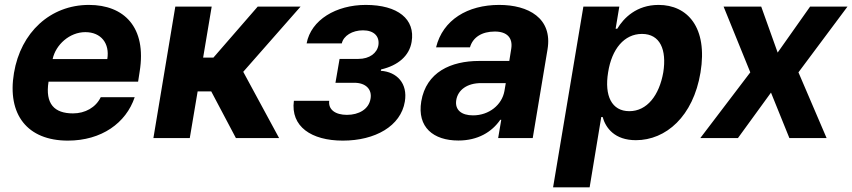

<svg xmlns="http://www.w3.org/2000/svg" viewBox="-20 -573 3538 797"><path d="M261.7 10.7C401.6 10.7 503.2 -62.5 539.1 -169.4H398.1C377.5 -126.8 333.5 -102.3 283 -102.3C206 -102.3 166.9 -141.3 181.5 -234H553.3L559.7 -275.6C589.8 -460.9 494 -552.6 349.4 -552.6C188.9 -552.6 66.1 -438.6 38 -270.2C8.9 -97.3 93.8 10.7 261.7 10.7ZM198.5 -327.8C211.3 -387.8 269.2 -439.6 334.2 -439.6C399.5 -439.6 436.1 -392.8 425.4 -327.8Z M616.8 0H767.8L800.4 -193.5H856.9L959.2 0H1138.5L989.7 -274.9L1227.6 -545.5H1049.7L865.8 -333.8H823.2L858.7 -545.5H707.7Z M1346.6 -154.5H1199.9C1185.7 -47.9 1272.4 10.7 1403.1 10.7C1537.6 10.7 1643.8 -49.7 1660.5 -151.3C1673.3 -227.3 1626.8 -274.9 1560.7 -279.1L1562.1 -284.8C1632.1 -301.1 1679 -340.9 1688.6 -398.8C1704.9 -493.6 1631.4 -552.6 1498.2 -552.6C1375.7 -552.6 1271 -490.8 1252.8 -392.8H1398.8C1405.9 -424.7 1442.5 -447.1 1486.9 -447.1C1532.3 -447.1 1556.1 -422.2 1550.8 -385.7C1545.5 -352.6 1513.8 -328.5 1468 -328.5H1389.6L1372.5 -229.4H1451C1497.9 -229.4 1525.2 -202.4 1518.1 -163C1511 -119.7 1469.8 -96.2 1420.1 -96.2C1371.8 -96.2 1342 -118.3 1346.6 -154.5Z M1882.8 10.3C1963.4 10.3 2021.7 -24.9 2056.5 -75.6H2060.7L2047.9 0H2191.4L2252.8 -367.9C2274.5 -497.9 2172.9 -552.6 2052.2 -552.6C1921.2 -552.6 1818.2 -490.8 1790.1 -376.4H1930.8C1942.8 -418.3 1980.1 -442.1 2034.1 -442.1C2085.2 -442.1 2109 -415.5 2102.3 -371.4L2094.1 -320H1969.1C1851.9 -320 1749.3 -273.8 1728.7 -152.3C1710.9 -44.7 1779.1 10.3 1882.8 10.3ZM1873.9 -157.3C1880.7 -199.9 1919.4 -228.3 1977.6 -228H2079.5L2073.9 -195C2063.6 -137.4 2009.9 -94.1 1943.5 -94.1C1896.3 -94.1 1867.5 -116.1 1873.9 -157.3Z M2275.9 204.5H2427.6L2475.9 -87.4H2481.5C2494.3 -41.9 2531.2 8.9 2619.7 8.9C2744 8.9 2857.6 -89.5 2887.8 -272C2918.7 -459.5 2833.5 -552.6 2713.8 -552.6C2622.2 -552.6 2568.9 -498.2 2542.3 -453.8H2535.5L2550.8 -545.5H2401.6ZM2504.3 -272.7C2519.5 -370 2571.4 -432.2 2644.9 -432.2C2719.8 -432.2 2748.2 -367.2 2733.3 -272.7C2716.6 -177.6 2666.2 -111.5 2592.3 -111.5C2519.2 -111.5 2488.3 -175.4 2504.3 -272.7Z M3139.9 -545.5H2983.7L3094.5 -272.7L2887.1 0H3043.3L3180.4 -188.6L3256.7 0H3411.2L3294.4 -272.7L3497.9 -545.5H3342.7L3208.1 -354.8Z"/></svg>

Font: Margiela Sans
Style: Bold Italic
Weight: 700
Italic angle: -9.39999°
Designer: Stefan Endress, Andreas Faust
Version: Version 1.100;FEAKit 1.0